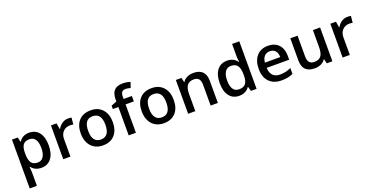

<svg xmlns="http://www.w3.org/2000/svg" viewBox="-31 -1704 5581 2883"><g transform="rotate(-20 2759.5 -262.5)"><path d="M356 9.8Q253.4 9.8 196.8 -64H189.9Q196.8 4.4 196.8 19V240.2H82V-540H174.8Q178.7 -524.9 190.9 -467.8H196.8Q250.5 -549.8 357.9 -549.8Q459 -549.8 515.4 -476.6Q571.8 -403.3 571.8 -271Q571.8 -138.7 514.4 -64.5Q457 9.8 356 9.8ZM328.1 -456.1Q259.8 -456.1 228.3 -416Q196.8 -376 196.8 -288.1V-271Q196.8 -172.4 228 -128.2Q259.3 -84 330.1 -84Q389.6 -84 421.9 -132.8Q454.1 -181.6 454.1 -272Q454.1 -362.8 422.1 -409.4Q390.1 -456.1 328.1 -456.1Z M979 -549.8Q1013.7 -549.8 1036.1 -544.9L1024.9 -438Q1000.5 -443.8 974.1 -443.8Q905.3 -443.8 862.5 -398.9Q819.8 -354 819.8 -282.2V0H705.1V-540H794.9L810.1 -444.8H815.9Q842.8 -493.2 886 -521.5Q929.2 -549.8 979 -549.8Z M1595.2 -271Q1595.2 -138.7 1527.3 -64.5Q1459.5 9.8 1338.4 9.8Q1262.7 9.8 1204.6 -24.4Q1146.5 -58.6 1115.2 -122.6Q1084 -186.5 1084 -271Q1084 -402.3 1151.4 -476.1Q1218.8 -549.8 1341.3 -549.8Q1458.5 -549.8 1526.9 -474.4Q1595.2 -398.9 1595.2 -271ZM1202.1 -271Q1202.1 -84 1340.3 -84Q1477.1 -84 1477.1 -271Q1477.1 -456.1 1339.4 -456.1Q1267.1 -456.1 1234.6 -408.2Q1202.1 -360.4 1202.1 -271Z M1998 -453.1H1866.2V0H1751V-453.1H1662.1V-506.8L1751 -542V-577.1Q1751 -672.9 1795.9 -719Q1840.8 -765.1 1933.1 -765.1Q1993.7 -765.1 2052.2 -745.1L2022 -658.2Q1979.5 -671.9 1940.9 -671.9Q1901.9 -671.9 1884 -647.7Q1866.2 -623.5 1866.2 -575.2V-540H1998Z M2568.8 -271Q2568.8 -138.7 2501 -64.5Q2433.1 9.8 2312 9.8Q2236.3 9.8 2178.2 -24.4Q2120.1 -58.6 2088.9 -122.6Q2057.6 -186.5 2057.6 -271Q2057.6 -402.3 2125 -476.1Q2192.4 -549.8 2314.9 -549.8Q2432.1 -549.8 2500.5 -474.4Q2568.8 -398.9 2568.8 -271ZM2175.8 -271Q2175.8 -84 2314 -84Q2450.7 -84 2450.7 -271Q2450.7 -456.1 2313 -456.1Q2240.7 -456.1 2208.3 -408.2Q2175.8 -360.4 2175.8 -271Z M3175.8 0H3060.5V-332Q3060.5 -394.5 3035.4 -425.3Q3010.3 -456.1 2955.6 -456.1Q2882.8 -456.1 2849.1 -413.1Q2815.4 -370.1 2815.4 -269V0H2700.7V-540H2790.5L2806.6 -469.2H2812.5Q2836.9 -507.8 2881.8 -528.8Q2926.8 -549.8 2981.4 -549.8Q3175.8 -549.8 3175.8 -352.1Z M3517.6 9.8Q3416.5 9.8 3359.9 -63.5Q3303.2 -136.7 3303.2 -269Q3303.2 -401.9 3360.6 -475.8Q3418 -549.8 3519.5 -549.8Q3626 -549.8 3681.6 -471.2H3687.5Q3679.2 -529.3 3679.2 -563V-759.8H3794.4V0H3704.6L3684.6 -70.8H3679.2Q3624 9.8 3517.6 9.8ZM3548.3 -83Q3619.1 -83 3651.4 -122.8Q3683.6 -162.6 3684.6 -252V-268.1Q3684.6 -370.1 3651.4 -413.1Q3618.2 -456.1 3547.4 -456.1Q3486.8 -456.1 3454.1 -407Q3421.4 -357.9 3421.4 -267.1Q3421.4 -177.2 3453.1 -130.1Q3484.9 -83 3548.3 -83Z M4194.3 9.8Q4068.4 9.8 3997.3 -63.7Q3926.3 -137.2 3926.3 -266.1Q3926.3 -398.4 3992.2 -474.1Q4058.1 -549.8 4173.3 -549.8Q4280.3 -549.8 4342.3 -484.9Q4404.3 -419.9 4404.3 -306.2V-244.1H4044.4Q4046.9 -165.5 4086.9 -123.3Q4127 -81.1 4199.7 -81.1Q4247.6 -81.1 4288.8 -90.1Q4330.1 -99.1 4377.4 -120.1V-26.9Q4335.4 -6.8 4292.5 1.5Q4249.5 9.8 4194.3 9.8ZM4173.3 -462.9Q4118.7 -462.9 4085.7 -428.2Q4052.7 -393.6 4046.4 -327.1H4291.5Q4290.5 -394 4259.3 -428.5Q4228 -462.9 4173.3 -462.9Z M4915.5 0 4899.4 -70.8H4893.6Q4869.6 -33.2 4825.4 -11.7Q4781.2 9.8 4724.6 9.8Q4626.5 9.8 4578.1 -39.1Q4529.8 -87.9 4529.8 -187V-540H4645.5V-207Q4645.5 -145 4670.9 -114Q4696.3 -83 4750.5 -83Q4822.8 -83 4856.7 -126.2Q4890.6 -169.4 4890.6 -271V-540H5005.9V0Z M5443.4 -549.8Q5478 -549.8 5500.5 -544.9L5489.3 -438Q5464.8 -443.8 5438.5 -443.8Q5369.6 -443.8 5326.9 -398.9Q5284.2 -354 5284.2 -282.2V0H5169.4V-540H5259.3L5274.4 -444.8H5280.3Q5307.1 -493.2 5350.3 -521.5Q5393.6 -549.8 5443.4 -549.8Z"/></g></svg>

Font: f0_32663          
Style: Regular
Weight: 600
Foundry: Ascender Corporation
Version: Version 1.10